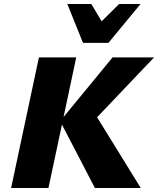

<svg xmlns="http://www.w3.org/2000/svg" viewBox="-20 -947 796 967"><path d="M458 0 283 -337 547 -658H756L423 -308L444 -397L689 0ZM36 0 176 -658H364L224 0ZM398 -731 460 -808 580 -927H688L526 -731ZM398 -731 319 -927H440L510 -809L526 -731Z"/></svg>

Font: Ysabeau Black
Style: Italic
Weight: 900
Italic angle: -12°
Version: Version 2.000;gftools[0.9.27.dev2+g8671c4b]